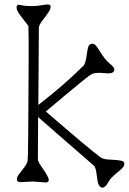

<svg xmlns="http://www.w3.org/2000/svg" viewBox="-20 -831 580 861"><path d="M128.9 -17.1 71.3 -14.2Q55.7 -14.2 55.7 -26.9Q55.7 -36.6 63 -46.6Q70.3 -56.6 79.1 -67.9Q103 -97.2 104 -111.3Q105 -125.5 105.5 -148.7Q106 -171.9 106.2 -206.1Q106.4 -240.2 106.9 -283Q107.4 -325.7 107.4 -372.1Q108.4 -511.2 108.4 -558.6V-645.5Q108.4 -685.1 107.4 -714.4L75.2 -756.3Q54.2 -783.7 54.2 -795.9Q54.2 -812.5 68.4 -809.1Q116.7 -797.9 180.7 -809.6Q207 -814.5 207 -801.3Q207 -787.6 190.9 -766.6Q174.8 -745.6 166 -733.4Q157.2 -721.2 154.3 -709L151.9 -360.4Q267.1 -449.2 354.5 -536.6Q363.8 -545.9 368.9 -584.2Q374 -622.6 379.9 -628.7Q385.7 -634.8 394.8 -634.8Q403.8 -634.8 411.1 -625.5Q418.5 -616.2 426.8 -602.5Q452.1 -561 472.4 -545.4Q492.7 -529.8 492.7 -519Q492.7 -502 463.9 -502L429.2 -504.4Q401.4 -504.4 392.1 -499Q382.8 -493.7 371.3 -484.9Q359.9 -476.1 343.3 -462.4Q326.7 -448.7 306.2 -431.9Q285.6 -415 264.6 -397.5Q230.5 -369.6 185.5 -331.1Q384.8 -158.7 430.2 -126Q441.9 -117.7 460 -116.2Q478 -114.7 495.4 -113.8Q512.7 -112.8 525.1 -109.9Q537.6 -106.9 537.6 -96.9Q537.6 -86.9 529.3 -78.4Q521 -69.8 509.8 -60.5Q476.6 -33.7 469.2 -20Q446.3 24.9 426.8 3.9Q419.4 -3.4 416.5 -25.9Q413.6 -48.3 412.1 -57.6Q408.7 -79.6 401.9 -87.4L244.1 -224.6Q199.2 -263.7 150.9 -306.2Q149.9 -205.6 149.9 -116.7Q149.9 -106.4 167 -82.5Q198.7 -37.1 198.7 -24.9Q198.7 -12.7 185.1 -12.7Z"/></svg>

Font: Snowburst One
Style: Regular
Weight: 400
Designer: Annet Stirling
Foundry: Annet Stirling
Version: Version 1.001